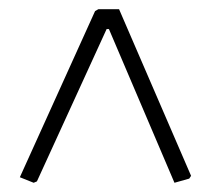

<svg xmlns="http://www.w3.org/2000/svg" viewBox="-20 -509 456 416"><path d="M358 -113 216 -446H211L60 -116L53 -113L23 -125L186 -485L193 -489H238L394 -128L390 -122Z"/></svg>

Font: t
Style: Regular
Weight: 300
Designer: Juan Pablo del Peral
Foundry: Huerta Tipografica
Version: Version 2.004; ttfautohint (v1.8.1)